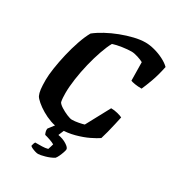

<svg xmlns="http://www.w3.org/2000/svg" viewBox="-214 -847 1075 1175"><g transform="rotate(30 323.5 -260.0)"><path d="M273 0Q241 0 207.5 -12Q174 -24 144.5 -41.5Q115 -59 93.5 -77.5Q72 -96 65 -109Q57 -126 54 -150.5Q51 -175 51 -217Q51 -250 58.5 -300.5Q66 -351 79 -406.5Q92 -462 109.5 -513Q127 -564 147 -599Q176 -622 215.5 -643.5Q255 -665 299.5 -682Q344 -699 387.5 -709.5Q431 -720 467 -720Q496 -720 530.5 -711Q565 -702 596.5 -686Q628 -670 647 -651Q634 -587 616 -538Q598 -489 586 -463Q559 -463 538 -466.5Q517 -470 508 -474L506 -604Q492 -612 465.5 -620.5Q439 -629 420 -629Q394 -629 356 -623.5Q318 -618 292 -609Q275 -579 257.5 -529Q240 -479 226 -421.5Q212 -364 204 -307.5Q196 -251 196 -207Q196 -191 197 -175Q198 -159 201 -145Q207 -133 229 -119Q251 -105 275 -95Q299 -85 311 -85Q332 -85 357.5 -90Q383 -95 395 -99L485 -266Q508 -266 531.5 -260Q555 -254 566 -248Q561 -225 554 -193.5Q547 -162 539 -131Q531 -100 524 -78Q504 -64 466 -45.5Q428 -27 378 -13.5Q328 0 273 0ZM237 200Q228 200 215 196Q202 192 190.5 186.5Q179 181 177 176Q182 155 187 148Q214 148 235.5 147.5Q257 147 276 142Q279 134 282.5 122Q286 110 288 103Q277 96 254 88Q231 80 217 77Q213 70 210 59Q207 48 209 37Q221 20 239 -2Q257 -24 268 -37H318L287 37Q322 43 348 59.5Q374 76 374 89Q374 96 368.5 112Q363 128 355.5 144Q348 160 341 167Q316 182 283.5 191Q251 200 237 200Z"/></g></svg>

Font: Texturina 72pt 72pt ExtraBold
Style: Italic
Weight: 800
Italic angle: -11°
Designer: Guillermo Torres Carreño
Foundry: Omnibus-Type
Version: Version 1.002; ttfautohint (v1.8.3)